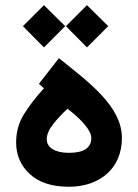

<svg xmlns="http://www.w3.org/2000/svg" viewBox="-20 -714 526 732"><path d="M147.5 -377.4C116.7 -343.8 91.8 -311 71.8 -279.3C51.8 -247.6 41.5 -211.4 41.5 -170.9C41.5 -122.6 59.1 -82 93.8 -50.3C128.4 -18.1 178.2 -2 243.2 -2C360.8 -2 444.8 -72.8 444.8 -187.5C444.8 -307.6 322.8 -397.5 204.6 -492.2L128.4 -394.5ZM328.1 -188C328.1 -150.4 299.8 -131.3 242.7 -131.3C189.5 -131.3 158.2 -151.4 158.2 -183.1C158.2 -200.7 166.5 -220.2 183.1 -241.2C199.7 -262.2 217.8 -281.2 237.3 -299.3C276.9 -269.5 328.1 -221.7 328.1 -188ZM231.4 -614.3 311.5 -533.2 392.6 -614.3 311.5 -694.3ZM67.4 -614.3 147.5 -533.2 228.5 -614.3 147.5 -694.3Z"/></svg>

Font: Vazirmatn
Style: Bold
Weight: 700
Designer: Saber Rastikerdar
Foundry: Saber Rastikerdar
Version: Version 33.003